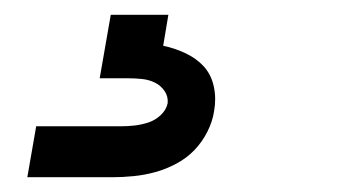

<svg xmlns="http://www.w3.org/2000/svg" viewBox="-20 -20 490 260"><path d="M17 220 29 151H144Q153 151 162 150Q171 149 180.5 146Q190 143 197.5 136Q205 129 207 120Q208 111 203 103.5Q198 96 190 92Q182 88 172.5 87Q163 86 154 86H115L130 0H208L201 42Q216 45 231 52Q246 59 256 70Q266 81 269.5 97Q273 113 270 130Q268 144 261 158Q254 172 243.5 183Q233 194 219 201.5Q205 209 190.5 213Q176 217 161 218.5Q146 220 132 220Z"/></svg>

Font: Iosevka Custom Oblique
Style: Regular
Weight: 400
Italic angle: -9°
Designer: Belleve Invis
Foundry: Belleve Invis
Version: Version 27.0.1